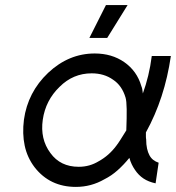

<svg xmlns="http://www.w3.org/2000/svg" viewBox="-20 -720 691 754"><path d="M352 -510Q250 -510 169 -434Q89 -358 74 -250Q67 -195 77 -148Q87 -101 116 -63Q176 14 278 14Q338 14 390 -16Q418 -30 442 -51.5Q466 -73 488 -100Q492 -86 497.5 -74.5Q503 -63 510 -53Q524 -32 543.5 -19Q563 -6 591 0L603 -81Q591 -85 582 -92Q573 -99 567 -110Q561 -121 557.5 -136.5Q554 -152 554 -173Q553 -177 553 -184Q553 -191 553 -200Q590 -267 614.5 -342Q639 -417 651 -500H576Q571 -460 562 -423Q553 -386 541 -353Q540 -361 539 -368Q538 -375 535 -382Q518 -441 468 -476Q419 -510 352 -510ZM340 -432Q389 -432 424 -407Q459 -384 473 -337Q477 -324 477.5 -291.5Q478 -259 476 -208Q463 -187 453.5 -172Q444 -157 437 -148Q408 -109 368 -87Q350 -76 330.5 -70.5Q311 -65 289 -65Q217 -65 178 -119Q137 -174 148 -250Q159 -326 214 -379Q267 -432 340 -432ZM331 -571H401L481 -700H396Z"/></svg>

Font: Unageo
Style: Regular-Italic
Weight: 400
Designer: Richard Sepsi
Foundry: Richard Sepsi
Version: Version 2.000